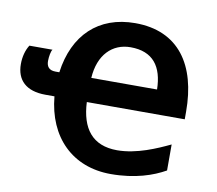

<svg xmlns="http://www.w3.org/2000/svg" viewBox="-82 -819 1042 923"><g transform="rotate(10 438.5 -357.5)"><path d="M506 -725C327 -725 212 -615 187 -429H168C135 -429 124 -448 124 -473C124 -494 129 -523 136 -530H23C7 -505 -2 -472 -2 -436C-2 -358 45 -311 140 -311H184C202 -115 327 10 515 10C634 10 721 -21 779 -54V-181C716 -151 620 -108 525 -108C404 -108 348 -183 342 -311H820V-348C820 -575 719 -725 506 -725ZM504 -607C614 -607 662 -540 664 -429H343C350 -543 415 -607 504 -607Z"/></g></svg>

Font: Noto Sans Display
Style: Bold
Weight: 700
Designer: Monotype Design Team
Foundry: Monotype Imaging Inc.
Version: Version 1.900